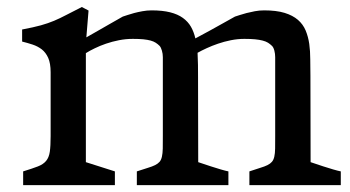

<svg xmlns="http://www.w3.org/2000/svg" viewBox="-20 -539 1020 559"><path d="M47.4 -40Q74.2 -48.3 90.1 -54.4Q106 -60.5 114.3 -70.6Q122.6 -80.6 125 -97.2Q127.4 -113.8 127.4 -142.6V-328.6Q127.4 -354.5 120.4 -370.4Q113.3 -386.2 101.6 -395.3Q89.8 -404.3 75 -409.2Q60.1 -414.1 44.4 -418V-453.1Q78.1 -459.5 99.1 -465.3Q120.1 -471.2 137.5 -478.5Q154.8 -485.8 172.9 -495.4Q190.9 -504.9 218.3 -518.6L237.8 -508.3L231.4 -430.2Q248 -439.5 265.6 -449.7Q280.8 -458.5 299.6 -469.2Q318.4 -480 337.4 -490.7Q342.3 -492.2 350.8 -495.1Q359.4 -498 370.4 -501Q381.3 -503.9 394.5 -506.3Q407.7 -508.8 421.4 -508.8Q453.1 -508.8 475.3 -503.2Q497.6 -497.6 512.5 -486.8Q527.3 -476.1 535.9 -461.2Q544.4 -446.3 548.8 -427.2Q551.8 -428.7 563.5 -435.1Q575.2 -441.4 591.8 -450.4Q608.4 -459.5 627.4 -470.2Q646.5 -481 664.1 -490.7Q668.9 -492.2 677.7 -495.1Q686.5 -498 697.8 -501Q709 -503.9 721.9 -506.3Q734.9 -508.8 749 -508.8Q784.7 -508.8 808.6 -501.5Q832.5 -494.1 847.4 -481.2Q862.3 -468.3 869.9 -450.2Q877.4 -432.1 880.4 -411.1Q883.3 -390.1 883.3 -366.5Q883.3 -342.8 883.8 -318.4L884.3 -66.9Q903.8 -60.1 920.9 -54.7Q935.5 -49.8 950 -45.7Q964.4 -41.5 972.2 -40V0H706.1V-40Q724.6 -46.4 737.5 -50.3Q750.5 -54.2 758.8 -58.3Q767.1 -62.5 771.7 -67.9Q776.4 -73.2 778.6 -82.8Q780.8 -92.3 781 -106.7Q781.2 -121.1 781.2 -143.6V-372.6Q781.2 -382.3 778.8 -391.6Q776.4 -400.9 772 -405.3Q766.6 -410.6 760.3 -414.6Q753.9 -418.5 744.6 -420.9Q735.4 -423.3 722.4 -424.6Q709.5 -425.8 691.4 -425.8Q671.9 -425.8 652.3 -421.9Q632.8 -418 615 -411.9Q597.2 -405.8 581.8 -398.7Q566.4 -391.6 555.2 -385.3Q556.2 -368.2 556.4 -349.9Q556.6 -331.5 556.6 -313.5L557.1 -66.9Q576.7 -60.1 593.8 -54.7Q608.4 -49.8 622.8 -45.7Q637.2 -41.5 645 -40V0H378.4V-40Q397.5 -46.4 410.4 -50.3Q423.3 -54.2 431.6 -58.3Q439.9 -62.5 444.6 -67.9Q449.2 -73.2 451.4 -82.8Q453.6 -92.3 453.9 -106.7Q454.1 -121.1 454.1 -143.6V-372.6Q454.1 -382.3 451.4 -391.6Q448.7 -400.9 444.8 -405.3Q439.5 -410.6 433.3 -414.6Q427.2 -418.5 418.5 -420.9Q409.7 -423.3 397.2 -424.6Q384.8 -425.8 366.7 -425.8Q346.2 -425.8 326.4 -421.9Q306.6 -418 288.8 -411.9Q271 -405.8 255.9 -398.4Q240.7 -391.1 230 -384.3V-66.9L314.5 -40V0H47.4Z"/></svg>

Font: Donegal One
Style: Regular
Weight: 400
Designer: Gary Lonergan
Foundry: Sorkin Type Co.
Version: Version 1.004